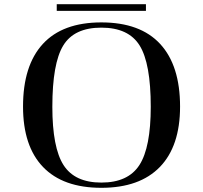

<svg xmlns="http://www.w3.org/2000/svg" viewBox="-20 -877 970 917"><path d="M464 -770Q279 -770 184.5 -667Q90 -564 90 -368Q90 -179 185.5 -79.5Q281 20 464 20Q647 20 743.5 -79.5Q840 -179 840 -368Q840 -564 745 -667Q650 -770 464 -770ZM700 -367Q700 -173 646 -89Q592 -5 464 -5Q337 -5 283.5 -88.5Q230 -172 230 -367Q230 -574 282 -659.5Q334 -745 464 -745Q594 -745 647 -659.5Q700 -574 700 -367ZM677 -825H251V-857H677Z"/></svg>

Font: Solide Mirage
Style: Mono
Weight: 400
Width: 6
Designer: Jérémy Landes
Foundry: Velvetyne Type Foundry
Version: Version 1.1